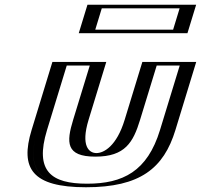

<svg xmlns="http://www.w3.org/2000/svg" viewBox="-20 -774 847 809"><path d="M225.8 -513H402.8L328.2 -269C297.4 -168 312.4 -129 386.4 -129C460.4 -129 499.4 -168 530.2 -269L604.8 -513H781.8L694.1 -226C641.5 -54 534.4 15 342.4 15C150.4 15 85.5 -54 138.1 -226ZM373.5 -754H781.5L744.8 -634H336.8ZM236.3 -498H383.3L313.2 -269C281.5 -165.2 297.8 -114 381.9 -114C465.9 -114 513.5 -165.2 545.2 -269L615.3 -498H762.3L679.1 -226C629.1 -62.5 534.1 0 347 0C159.9 0 103.1 -62.5 153.1 -226ZM383.9 -739H761.9L734.4 -649H356.4ZM236.3 -498 153.1 -226C103.1 -62.5 159.9 0 347 0C534.1 0 629.1 -62.5 679.1 -226L762.3 -498H615.3L545.2 -269C513.5 -165.2 465.9 -114 381.9 -114C297.8 -114 281.5 -165.2 313.2 -269L383.3 -498ZM383.9 -739 356.4 -649H734.4L761.9 -739ZM225.8 -513 138.1 -226C85.6 -54.2 150.6 15 342.4 15C534.3 15 641.6 -54.2 694.1 -226L781.8 -513H604.8L530.2 -269C499.4 -168.2 460 -129 386.4 -129C312.8 -129 297.4 -168.2 328.2 -269L402.8 -513ZM373.5 -754 336.8 -634H744.8L781.5 -754ZM261.3 -498H358.3L288.2 -269C259.3 -174.4 256.5 -114 381.9 -114C507.2 -114 541.3 -174.4 570.2 -269L640.3 -498H737.3L654.1 -226C600.9 -51.9 497.9 0 347 0C196.1 0 124.9 -51.9 178.1 -226ZM408.9 -739H736.9L709.4 -649H381.4ZM200.8 -513 113.1 -226C63.8 -64.6 114.8 15 342.4 15C570 15 669.8 -64.6 719.1 -226L806.8 -513H579.8L505.2 -269C471.6 -158.8 417.8 -129 386.4 -129C355 -129 319.6 -158.8 353.2 -269L427.8 -513ZM348.5 -754 311.8 -634H769.8L806.5 -754Z"/></svg>

Font: Hussar Outliner
Style: Obl
Weight: 700
Foundry: Cannot Into Space Fonts
Version: Version 0.92